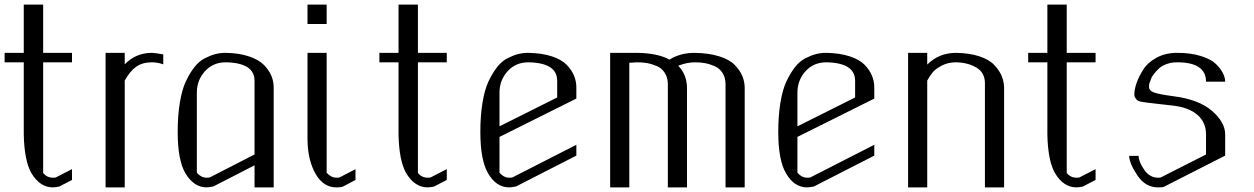

<svg xmlns="http://www.w3.org/2000/svg" viewBox="-20 -812 5434 832"><path d="M83 -792H167V-583H292V-542H167V-62.5Q183.6 -42 209 -42Q217.8 -42 221.7 -43L292 -79.1V-32.2L237.3 -3.9L234.4 -2.9H232.4Q218.8 0 209 0Q153.3 0 116.2 -61.5Q85 -116.2 83 -230.5V-542H0V-583H83Z M437.5 -583H520.5V-533.2Q568.4 -583 638.7 -583Q649.4 -583 687.5 -576.2V-533.2Q662.1 -542 638.7 -542Q597.7 -542 570.8 -523.4Q543.9 -504.9 520.5 -462.9V0H437.5Z M958 -583Q1016.6 -582 1059.6 -567.4Q1102.5 -552.7 1124.5 -529.8Q1146.5 -506.8 1156.2 -482.9Q1166 -459 1166 -433.6V0H1083V-95.7L904.3 -3.9Q884.8 0 875 0Q820.3 0 783.2 -61.5Q750 -118.2 750 -240.2Q750 -310.5 759.3 -367.2Q768.6 -423.8 785.6 -460Q802.7 -496.1 822.8 -521.5Q842.8 -546.9 867.7 -559.6Q892.6 -572.3 913.6 -577.6Q934.6 -583 958 -583ZM958 -542Q903.3 -542 868.2 -503.4Q833 -464.8 833 -410.2V-63.5Q851.6 -42 875 -42Q884.8 -42 888.7 -43L1083 -142.6V-461.9Q1083 -540 958 -542Z M1312.5 -792H1395.5V-708H1312.5ZM1312.5 -583H1395.5V-63.5Q1415 -42 1437.5 -42Q1447.3 -42 1451.2 -43L1520.5 -79.1V-32.2L1466.8 -3.9Q1459 0 1437.5 0Q1381.8 0 1348.1 -57.6Q1314.5 -115.2 1312.5 -203.1Z M1707 -792H1791V-583H1916V-542H1791V-62.5Q1807.6 -42 1833 -42Q1841.8 -42 1845.7 -43L1916 -79.1V-32.2L1861.3 -3.9L1858.4 -2.9H1856.4Q1842.8 0 1833 0Q1777.3 0 1740.2 -61.5Q1709 -116.2 1707 -230.5V-542H1624V-583H1707Z M2269.5 -583Q2328.1 -582 2371.1 -567.9Q2414.1 -553.7 2436 -530.8Q2458 -507.8 2467.8 -483.4Q2477.5 -459 2477.5 -433.6V-384.8L2144.5 -218.8V-63.5Q2163.1 -42 2186.5 -42Q2196.3 -42 2200.2 -43L2477.5 -184.6V-137.7L2215.8 -3.9Q2196.3 0 2186.5 0Q2129.9 0 2094.7 -61.5Q2061.5 -118.2 2061.5 -240.2Q2061.5 -310.5 2070.8 -367.2Q2080.1 -423.8 2097.2 -460Q2114.3 -496.1 2134.3 -521.5Q2154.3 -546.9 2179.2 -559.6Q2204.1 -572.3 2225.1 -577.6Q2246.1 -583 2269.5 -583ZM2269.5 -542Q2214.8 -542 2179.7 -503.4Q2144.5 -464.8 2144.5 -410.2V-264.6L2394.5 -389.6V-461.9Q2394.5 -540 2269.5 -542Z M2624 -583H2739.3Q2830.1 -582 2880.9 -553.7Q2928.7 -583 2989.3 -583Q3051.8 -582 3096.7 -567.9Q3141.6 -553.7 3164.1 -530.3Q3186.5 -506.8 3196.3 -483.9Q3206.1 -460.9 3207 -434.6V0H3124V-446.3Q3124 -475.6 3110.8 -496.1Q3097.7 -516.6 3075.7 -525.9Q3053.7 -535.2 3033.7 -538.6Q3013.7 -542 2992.2 -542Q2957 -542 2918.9 -527.3Q2955.1 -490.2 2957 -434.6V0H2874V-446.3Q2874 -475.6 2860.8 -496.1Q2847.7 -516.6 2825.7 -525.9Q2803.7 -535.2 2783.7 -538.6Q2763.7 -542 2742.2 -542Q2740.2 -542 2707 -540V0H2624Z M3560.5 -583Q3619.1 -582 3662.1 -567.9Q3705.1 -553.7 3727.1 -530.8Q3749 -507.8 3758.8 -483.4Q3768.6 -459 3768.6 -433.6V-384.8L3435.5 -218.8V-63.5Q3454.1 -42 3477.5 -42Q3487.3 -42 3491.2 -43L3768.6 -184.6V-137.7L3506.8 -3.9Q3487.3 0 3477.5 0Q3420.9 0 3385.7 -61.5Q3352.5 -118.2 3352.5 -240.2Q3352.5 -310.5 3361.8 -367.2Q3371.1 -423.8 3388.2 -460Q3405.3 -496.1 3425.3 -521.5Q3445.3 -546.9 3470.2 -559.6Q3495.1 -572.3 3516.1 -577.6Q3537.1 -583 3560.5 -583ZM3560.5 -542Q3505.9 -542 3470.7 -503.4Q3435.5 -464.8 3435.5 -410.2V-264.6L3685.5 -389.6V-461.9Q3685.5 -540 3560.5 -542Z M3915 -583H3998V-532.2Q4048.8 -583 4123 -583Q4181.6 -582 4224.1 -567.9Q4266.6 -553.7 4288.6 -530.3Q4310.5 -506.8 4320.3 -483.4Q4330.1 -460 4331.1 -433.6V0H4248V-451.2Q4248 -497.1 4211.4 -519Q4174.8 -541 4123 -542Q4087.9 -542 4061 -527.8Q4034.2 -513.7 4022.5 -499.5Q4010.7 -485.4 3998 -462.9V0H3915Z M4518.6 -792H4602.5V-583H4727.5V-542H4602.5V-62.5Q4619.1 -42 4644.5 -42Q4653.3 -42 4657.2 -43L4727.5 -79.1V-32.2L4672.9 -3.9L4669.9 -2.9H4668Q4654.3 0 4644.5 0Q4588.9 0 4551.8 -61.5Q4520.5 -116.2 4518.6 -230.5V-542H4435.5V-583H4518.6Z M5081.1 -583Q5139.6 -583 5183.6 -569.3Q5227.5 -555.7 5248.5 -535.2Q5269.5 -514.6 5279.3 -495.1Q5289.1 -475.6 5289.1 -458H5206.1Q5206.1 -542 5081.1 -542Q5055.7 -542 5034.7 -534.2Q5013.7 -526.4 5002 -515.1Q4990.2 -503.9 4980.5 -491.7Q4970.7 -479.5 4967.8 -469.7Q4964.8 -460 4961.9 -455.1Q4959 -448.2 4959 -436.5Q4959 -418.9 4981 -411.1Q5002.9 -403.3 5061.5 -395.5Q5173.8 -381.8 5231.4 -332Q5289.1 -282.2 5289.1 -229.5V-137.7Q5284.2 -134.8 5179.7 -82Q5075.2 -29.3 5022.5 -2Q5018.6 0 4998 0Q4943.4 0 4908.7 -51.8Q4874 -103.5 4873 -136.7H4914.1Q4914.1 -111.3 4938 -76.7Q4961.9 -42 4998 -42Q5006.8 -42 5009.8 -43L5206.1 -142.6V-229.5Q5206.1 -282.2 5168.5 -314.5Q5130.9 -346.7 5062.5 -354.5Q5045.9 -356.4 5018.6 -359.4Q4937.5 -368.2 4922.4 -371.6Q4907.2 -375 4900.4 -386.7Q4898.4 -389.6 4897.5 -391.6Q4895.5 -395.5 4895.5 -404.3Q4895.5 -423.8 4904.8 -451.2Q4914.1 -478.5 4933.6 -509.8Q4953.1 -541 4991.7 -562Q5030.3 -583 5081.1 -583Z"/></svg>

Font: wanta
Style: Medium
Weight: 500
Version: Version 0.91